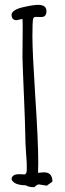

<svg xmlns="http://www.w3.org/2000/svg" viewBox="-20 -778 273 801"><path d="M198.7 -20.5C198.7 -46.4 187 -59.1 163.1 -59.1L138.7 -57.1L139.6 -97.2C139.6 -159.7 135.3 -253.4 127 -377.4C119.1 -501.5 115.2 -584 115.2 -626C115.2 -667.5 116.2 -691.4 118.2 -699.2C119.6 -705.1 123.5 -707.5 128.9 -707.5L152.3 -707C167 -707 173.8 -715.3 173.8 -731.9C173.8 -749.5 161.6 -757.8 138.7 -757.8C127.4 -757.8 106.4 -754.9 78.6 -748.5C47.9 -742.2 28.3 -730 28.3 -716.8C28.3 -701.2 35.2 -693.8 49.8 -693.8L73.7 -699.2C74.7 -690.4 74.7 -676.8 74.7 -653.8L73.7 -539.1C74.7 -505.4 76.7 -450.2 80.1 -373C83.5 -295.9 85 -244.6 85.4 -217.8C85.4 -191.4 86.9 -163.6 88.9 -136.7C91.3 -109.9 92.3 -87.4 91.8 -69.3C91.3 -57.1 87.9 -50.3 81.5 -50.3L60.1 -51.3C39.1 -51.3 28.3 -43.9 28.3 -29.3C35.2 -13.2 55.2 -5.4 87.9 -4.9C94.7 0 106 2.9 123.5 2.9C130.4 -4.4 136.7 -8.3 141.6 -8.8L175.3 -3.4Z"/></svg>

Font: Amatic Mod Bold ONEptTWO
Style: Bold
Weight: 700
Designer: David Occhino Design
Foundry: David Occhino Design
Version: Version 1.2